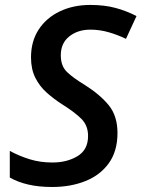

<svg xmlns="http://www.w3.org/2000/svg" viewBox="-20 -744 570 774"><path d="M190.4 9.8Q136.7 9.8 94.2 0Q51.8 -9.8 19.5 -28.3V-135.7Q57.1 -115.2 99.4 -102.1Q141.6 -88.9 191.4 -88.9Q250 -88.9 292.5 -114.5Q335 -140.1 335 -195.8Q335 -237.8 308.6 -264.4Q282.2 -291 231 -323.2Q197.3 -344.7 168.5 -370.4Q139.6 -396 122.3 -430.7Q105 -465.3 105 -512.7Q105 -577.6 136 -625Q167 -672.4 221.2 -698.2Q275.4 -724.1 344.2 -724.1Q399.9 -724.1 444.3 -712.4Q488.8 -700.7 530.3 -679.2L487.8 -587.4Q454.6 -603.5 418.2 -614Q381.8 -624.5 344.2 -624.5Q293.9 -624.5 259.5 -597.4Q225.1 -570.3 225.1 -521Q225.1 -478 249.8 -454.1Q274.4 -430.2 321.3 -401.9Q383.3 -362.8 418.5 -319.6Q453.6 -276.4 453.6 -208Q453.6 -134.8 418.9 -86.4Q384.3 -38.1 324.7 -14.2Q265.1 9.8 190.4 9.8Z"/></svg>

Font: Open Sans SemiBold
Style: Italic
Weight: 600
Italic angle: -12°
Designer: Monotype Design Team
Foundry: Monotype Imaging Inc.
Version: Version 3.003; ttfautohint (v1.8.4)